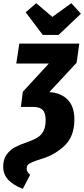

<svg xmlns="http://www.w3.org/2000/svg" viewBox="-44 -968 527 1203"><path d="M323 -749H224L117 -891L183 -948L284 -862L403 -948L463 -882ZM77 -695H453L436 -575L265 -391Q339 -386 380.5 -343Q422 -300 422 -220Q422 -113 361 -55.5Q300 2 221 26Q178 39 157 48.5Q136 58 129.5 66.5Q123 75 123 88Q123 99 128 108Q133 117 145 127L99 215Q41 193 8.5 159.5Q-24 126 -24 75Q-24 30 -2 0Q20 -30 50.5 -46Q81 -62 123 -76Q165 -91 189.5 -105.5Q214 -120 228 -146Q242 -172 242 -215Q242 -260 223.5 -279Q205 -298 165 -298H87L99 -393L262 -570H58Z"/></svg>

Font: Fira Sans Extra Condensed ExtraBold
Style: Italic
Weight: 800
Width: 3
Italic angle: -8°
Designer: Carrois Corporate & Edenspiekermann AG
Foundry: Carrois Corporate GbR & Edenspiekermann AG
Version: Version 4.203